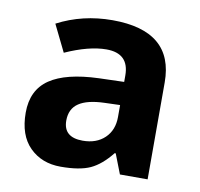

<svg xmlns="http://www.w3.org/2000/svg" viewBox="-68 -628 740 710"><g transform="rotate(10 302.0 -273.5)"><path d="M194.8 -162.1Q194.8 -99.1 267.1 -99.1Q318.8 -99.1 349.9 -128.9Q380.9 -158.7 380.9 -208V-252.9L323.2 -251Q258.3 -249 226.6 -227.5Q194.8 -206.1 194.8 -162.1ZM286.1 -336.9 380.9 -339.8V-363.8Q380.9 -446.8 295.9 -446.8Q230.5 -446.8 142.1 -407.2L92.8 -507.8Q187 -557.1 299.3 -557.1Q528.8 -557.1 528.8 -363.8V0H424.8L396 -74.2H392.1Q354.5 -26.9 314.7 -8.5Q274.9 9.8 203.6 9.8Q132.3 9.8 87.2 -35.2Q42 -80.1 42 -165Q42 -250 102.8 -291.3Q163.6 -332.5 286.1 -336.9Z"/></g></svg>

Font: OpenSans-Bold
Style: Bold
Weight: 700
Foundry: Ascender Corporation
Version: Version 1.10